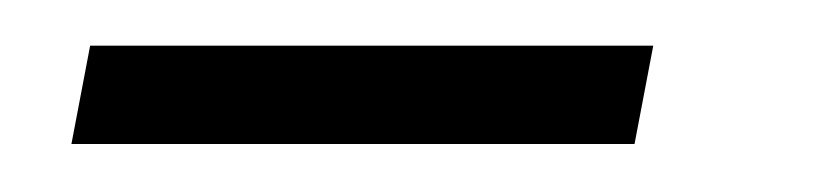

<svg xmlns="http://www.w3.org/2000/svg" viewBox="-20 -280 349 82"><path d="M10.5 -218.5 18.5 -260.5H259L251 -218.5Z"/></svg>

Font: Anybody Light
Style: Italic
Weight: 300
Italic angle: -10°
Designer: Tyler Finck
Foundry: Etcetera Type Company
Version: Version 1.010; ttfautohint (v1.8.3) -l 8 -r 50 -G 200 -x 14 